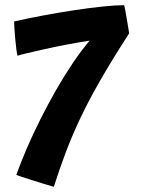

<svg xmlns="http://www.w3.org/2000/svg" viewBox="-20 -706 546 742"><path d="M188 16Q173.5 12 150.5 4.8Q127.5 -2.5 104 -9.8Q80.5 -17 63.2 -22.8Q46 -28.5 43 -30Q60.5 -79 84.2 -134Q108 -189 136.5 -245.8Q165 -302.5 196.2 -357.2Q227.5 -412 260.5 -461Q293.5 -510 326.5 -549Q281 -542 235.2 -533.2Q189.5 -524.5 149.8 -515.5Q110 -506.5 82.8 -500Q55.5 -493.5 47.5 -490.5Q45.5 -498.5 43.2 -516Q41 -533.5 39 -554.5Q37 -575.5 35.8 -594.2Q34.5 -613 34.5 -623Q86.5 -635 146.8 -646.2Q207 -657.5 266.8 -666.5Q326.5 -675.5 377 -680.8Q427.5 -686 460 -686Q461.5 -681 464.2 -665.5Q467 -650 470.2 -631.2Q473.5 -612.5 476 -597Q478.5 -581.5 479 -577Q415 -478 369.2 -398.5Q323.5 -319 291 -250.5Q258.5 -182 234.2 -117.5Q210 -53 188 16Z"/></svg>

Font: Grandstander Thin SemiBold
Style: Regular
Weight: 600
Version: Version 1.200